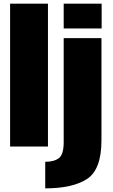

<svg xmlns="http://www.w3.org/2000/svg" viewBox="-20 -805 622 1055"><path d="M35.5 0V-785H243.5V0ZM228.5 230V84Q277 84 303.5 64Q330 44 330 -24V-595.5H537.5V-35Q537.5 126.5 458.5 178.2Q379.5 230 228.5 230ZM330 -785H538.5V-648.5H330Z"/></svg>

Font: Anybody Black
Style: Regular
Weight: 900
Designer: Tyler Finck
Foundry: Etcetera Type Company
Version: Version 1.010; ttfautohint (v1.8.3) -l 8 -r 50 -G 200 -x 14 